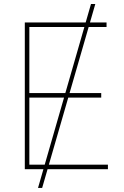

<svg xmlns="http://www.w3.org/2000/svg" viewBox="-20 -839 616 952"><path d="M168.5 92.8 431.2 -819.3H452.6L189 92.8ZM103 0V-727.5H508.3V-705.1H125.5V-377.4H481.9V-355H125.5V-22.5H515.1V0Z"/></svg>

Font: Inter 20pt Thin
Style: Regular
Weight: 250
Version: Version 4.001;git-66647c0bb